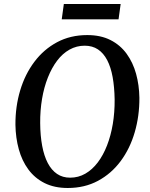

<svg xmlns="http://www.w3.org/2000/svg" viewBox="-20 -928 746 958"><path d="M318 10Q251.5 10 202.5 -14.5Q153.5 -39 121.5 -82.5Q89.5 -126 73.8 -183.2Q58 -240.5 57 -305.5Q56.5 -396.5 80.8 -477.2Q105 -558 151.8 -620Q198.5 -682 265 -717.5Q331.5 -753 415.5 -753Q482.5 -753 531.2 -728.2Q580 -703.5 611.8 -659.8Q643.5 -616 659 -559.8Q674.5 -503.5 675.5 -440Q676 -349.5 652.2 -268Q628.5 -186.5 582 -124Q535.5 -61.5 469 -25.8Q402.5 10 318 10ZM330 -41.5Q371 -41.5 405.8 -61.5Q440.5 -81.5 467.8 -117.5Q495 -153.5 514 -202.2Q533 -251 542.8 -309.2Q552.5 -367.5 552 -431.5Q551 -494 542 -543.5Q533 -593 514.8 -628Q496.5 -663 468.8 -681.5Q441 -700 402.5 -700Q362 -700 327 -680.5Q292 -661 265 -625.2Q238 -589.5 218.8 -541Q199.5 -492.5 189.8 -434.8Q180 -377 180.5 -313.5Q181 -250.5 190.5 -200Q200 -149.5 218.5 -114.2Q237 -79 264.8 -60.2Q292.5 -41.5 330 -41.5ZM298.5 -908H582L571.5 -831.5H288Z"/></svg>

Font: Merriweather 24pt Medium
Style: Italic
Weight: 500
Italic angle: -7.8°
Version: Version 2.101